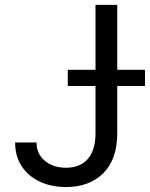

<svg xmlns="http://www.w3.org/2000/svg" viewBox="-20 -747 607 777"><path d="M366.5 -727.3H454.5V-207.4Q454.5 -102.6 398.3 -46.3Q342 9.9 247.2 9.9Q187.5 9.9 141 -11.9Q94.5 -33.7 67.8 -74.2Q41.2 -114.7 41.2 -170.5H127.8Q127.8 -124.3 161.6 -96.2Q195.3 -68.2 247.2 -68.2Q304.3 -68.2 335.4 -103.9Q366.5 -139.6 366.5 -207.4ZM254.3 -399.1V-464.5H566.8V-399.1Z"/></svg>

Font: Inter UI
Style: Regular
Weight: 400
Designer: Rasmus Andersson
Foundry: rsms
Version: 3.2;8d6f07862